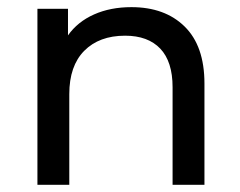

<svg xmlns="http://www.w3.org/2000/svg" viewBox="-20 -512 666 532"><path d="M491.7 -438.4C455.2 -474.3 406 -492.2 344.1 -492.2C305.4 -492.2 270.9 -485.5 240.6 -472C210.2 -458.5 186.1 -439.1 168.4 -414V-487.6H83.7V0H172V-251.2C172 -303.3 185.8 -343.3 213.4 -371.2C241 -399.1 278.8 -413.1 326.6 -413.1C368.9 -413.1 401.4 -401.1 424.1 -377.2C446.8 -353.3 458.2 -317.7 458.2 -270.5V0H546.5V-280.6C546.5 -349.9 528.2 -402.5 491.7 -438.4Z"/></svg>

Font: Montserrat Ace
Style: Regular
Weight: 500
Designer: Julieta Ulanovsky
Foundry: Julieta Ulanovsky
Version: Version 1